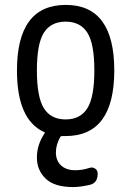

<svg xmlns="http://www.w3.org/2000/svg" viewBox="-20 -550 540 790"><path d="M339.4 -415.5Q310.5 -460.9 250 -460.9Q189.5 -460.9 160.6 -415.5Q131.8 -370.1 131.8 -260.3Q131.8 -150.4 160.6 -104.5Q189.5 -58.6 250 -58.6Q310.5 -58.6 339.4 -104.5Q368.2 -150.4 368.2 -260.3Q368.2 -370.1 339.4 -415.5ZM161.1 -6.8Q49.8 -57.6 49.8 -259.8Q49.8 -529.3 250 -529.8Q450.2 -530.3 450.2 -260.3Q450.2 9.8 250 9.8H236.3Q230.5 9.8 228.5 12.7Q210 44.9 210 77.1Q210 111.3 231.4 130.9Q252.9 150.4 290 150.4Q319.3 150.4 348.6 140.6Q360.4 136.7 371.1 143.6Q381.8 150.4 381.8 163.1V166Q381.8 203.1 348.6 210.9Q308.6 219.7 280.3 219.7Q204.1 219.7 168 185.1Q131.8 150.4 131.8 98.1Q131.8 45.9 163.1 -1Q167 -4.9 161.1 -6.8Z"/></svg>

Font: Rounded-L Mgen+ 2m regular
Style: Regular
Weight: 400
Designer: [Source Han Sans]
Ryoko NISHIZUKA  (kana & ideographs); Paul D. Hunt (Latin, Greek & Cyrillic); Wenlong ZHANG  (bopomofo
Version: Version 1.059.20150602